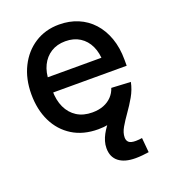

<svg xmlns="http://www.w3.org/2000/svg" viewBox="-135 -631 825 935"><g transform="rotate(-20 277.0 -163.5)"><path d="M284.7 11.7Q207.5 11.7 151.6 -22.9Q95.7 -57.6 65.9 -118.9Q36.1 -180.2 36.1 -259.8Q36.1 -339.4 66.9 -401.1Q97.7 -462.9 152.3 -498Q207 -533.2 278.3 -533.2Q331.5 -533.2 375.7 -514.6Q419.9 -496.1 452.1 -460.7Q484.4 -425.3 502.2 -375.2Q520 -325.2 520 -262.7V-231.9H85.4V-310.5H465.8L418.9 -286.1Q418.9 -335 402.1 -370.8Q385.3 -406.7 354 -426.5Q322.8 -446.3 279.3 -446.3Q236.3 -446.3 204.8 -426.5Q173.3 -406.7 156 -371.3Q138.7 -335.9 138.7 -289.1V-242.2Q138.7 -191.9 156.2 -154.3Q173.8 -116.7 206.8 -95.9Q239.7 -75.2 286.1 -75.2Q319.3 -75.2 344.7 -85.2Q370.1 -95.2 387.5 -113.5Q404.8 -131.8 412.6 -156.2L512.2 -150.9Q502 -103 470.2 -66.4Q438.5 -29.8 390.9 -9Q343.3 11.7 284.7 11.7ZM407.2 206.1Q351.1 206.1 320.6 182.1Q290 158.2 290 112.3Q290 93.8 295.2 76.7Q300.3 59.6 308.8 43.7Q317.4 27.8 328.4 12.5Q339.4 -2.9 351.6 -18.1L512.2 -150.9Q504.4 -112.8 484.9 -78.9Q465.3 -44.9 443.8 -14.9Q422.4 15.1 406.7 42Q391.1 68.8 391.1 93.3Q391.1 109.4 401.1 118.4Q411.1 127.4 437 127.4Q445.3 127.4 454.1 126.5Q462.9 125.5 469.7 124.5L476.6 200.2Q461.4 202.6 443.4 204.3Q425.3 206.1 407.2 206.1Z"/></g></svg>

Font: Inter 28pt Medium
Style: Regular
Weight: 500
Designer: Rasmus Andersson
Foundry: rsms
Version: Version 4.001;git-66647c0bb